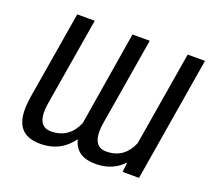

<svg xmlns="http://www.w3.org/2000/svg" viewBox="-124 -886 1157 1054"><g transform="rotate(20 454.0 -358.5)"><path d="M70.7 -215.2C43 -46.9 101.6 9.9 207.7 9.9C290.8 9.9 351.6 -25.9 393.1 -84.5C409.8 -15.6 459.9 9.9 530.5 9.9C599.1 9.9 652.7 -14.9 692.1 -57.2L685.7 0H781.6L902.3 -727.3H801.1L709.5 -176.5C684.3 -115.8 638.5 -74.2 561.8 -74.2C516.3 -74.2 476.2 -102.6 494.3 -215.2L579.5 -727.3H478.7L388.5 -177.2C362.9 -116.1 316.1 -74.2 239 -74.2C193.5 -74.2 154.1 -102.6 172.9 -215.2L258.2 -727.3H155.9Z"/></g></svg>

Font: Margiela Sans Text
Style: Italic
Weight: 400
Italic angle: -9.39999°
Designer: Stefan Endress, Andreas Faust
Version: Version 1.100;FEAKit 1.0